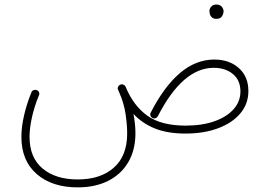

<svg xmlns="http://www.w3.org/2000/svg" viewBox="-20 -581 1192 850"><path d="M74.7 24.9Q74.7 -18.6 86.4 -69.6Q98.1 -120.6 119.1 -172.4Q122.1 -179.7 129.2 -182.1Q136.2 -184.6 142.6 -182.1Q149.4 -179.7 152.6 -172.9Q155.8 -166 152.3 -158.7Q132.3 -110.4 121.6 -62.3Q110.8 -14.2 110.8 24.9Q110.8 116.7 168.5 165Q226.1 213.4 323.7 213.4Q425.3 213.4 484.1 161.1Q543 108.9 543 9.8Q543 -28.3 535.9 -76.4Q528.8 -124.5 507.8 -171.9Q505.4 -177.2 502.9 -183.1Q499.5 -190.4 502.7 -197Q505.9 -203.6 512.2 -206.1Q521 -210 529.3 -204.6Q534.2 -202.1 536.1 -196.8Q570.8 -112.8 632.3 -68.8Q693.8 -24.9 801.3 -24.9Q875.5 -24.9 930.2 -44.4Q984.9 -64 1014.6 -98.1Q1044.4 -132.3 1044.4 -176.3Q1044.4 -225.6 1011.2 -253.2Q978 -280.8 926.3 -280.8Q788.6 -280.8 678.7 -66.4Q675.3 -60.1 668.5 -57.6Q661.6 -55.2 655.3 -58.6Q648.9 -61.5 646.2 -68.1Q643.6 -74.7 647 -82Q705.6 -196.8 776.1 -257.1Q846.7 -317.4 929.2 -317.4Q994.6 -317.4 1037.1 -279.8Q1079.6 -242.2 1079.6 -178.2Q1079.6 -121.1 1043.9 -78.9Q1008.3 -36.6 945.6 -13.2Q882.8 10.3 801.3 10.3Q721.7 10.3 665.8 -12.2Q609.9 -34.7 570.8 -76.7Q579.6 -30.3 579.6 8.3Q579.6 83.5 547.6 137.5Q515.6 191.4 458.3 220Q400.9 248.5 323.7 248.5Q210.9 248.5 142.8 189.7Q74.7 130.9 74.7 24.9ZM907.2 -532.2Q907.2 -543 915.5 -552Q923.8 -561 938.5 -561Q948.2 -561 954.6 -557.1Q960.9 -553.2 964.4 -547.9Q969.7 -540 969.7 -531.2Q969.7 -520.5 962.9 -509Q956.1 -497.6 937.5 -497.6Q925.3 -497.6 918.5 -503.7Q911.6 -509.8 909.2 -517.6Q908.7 -521 908 -524.7Q907.2 -528.3 907.2 -532.2Z"/></svg>

Font: Mikhak ExtraLight
Style: Regular
Weight: 200
Designer: Amin Abedi
Version: Version 3.3